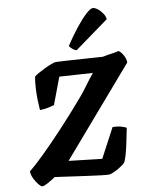

<svg xmlns="http://www.w3.org/2000/svg" viewBox="-120 -1075 898 1151"><g transform="rotate(-10 329.0 -500.0)"><path d="M44 0Q36 0 22 -16.5Q8 -33 -3.5 -57Q-15 -81 -15 -101Q20 -129 77 -184.5Q134 -240 206.5 -317.5Q279 -395 358 -487Q383 -516 408.5 -551.5Q434 -587 459 -617L257 -630L196 -468Q185 -464 159.5 -458.5Q134 -453 108 -453Q106 -478 105 -513Q104 -548 106 -585.5Q108 -623 114 -655Q122 -663 141 -673.5Q160 -684 182.5 -695Q205 -706 224 -713Q243 -720 251 -720Q259 -720 286 -718.5Q313 -717 349.5 -714.5Q386 -712 424 -709.5Q462 -707 492 -705Q522 -703 534 -702Q547 -705 567 -708Q587 -711 606 -714Q625 -717 632 -720Q646 -713 659.5 -689.5Q673 -666 673 -643L224 -123L425 -100L519 -277Q548 -277 570 -270.5Q592 -264 602 -258Q591 -200 582 -160Q573 -120 565.5 -94.5Q558 -69 550 -54Q540 -44 519.5 -31Q499 -18 479 -9Q459 0 449 0Q436 0 402 -4Q368 -8 325 -14Q282 -20 239 -26Q196 -32 165 -36.5Q134 -41 125 -42Q102 -26 78 -13Q54 0 44 0ZM387 -768Q372 -772 361 -782.5Q350 -793 345 -801Q383 -859 419 -904Q455 -949 483 -974.5Q511 -1000 524 -1000Q538 -1000 554 -987.5Q570 -975 582.5 -957Q595 -939 597 -920Z"/></g></svg>

Font: Texturina 12pt Black
Style: Italic
Weight: 900
Italic angle: -11°
Designer: Guillermo Torres Carreño
Foundry: Omnibus-Type
Version: Version 1.002